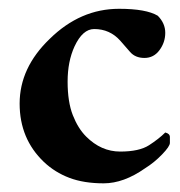

<svg xmlns="http://www.w3.org/2000/svg" viewBox="-20 -415 415 443"><path d="M361.3 -109.3Q372 -106.7 372 -98.7V-85.3Q372 -77.3 354 -58.7Q336 -40 314.7 -26.7Q265.3 8 219.3 8Q173.3 8 140 -4.7Q106.7 -17.3 81.3 -41.3Q25.3 -94.7 25.3 -176Q25.3 -258.7 94.7 -325.3Q165.3 -394.7 254.7 -394.7Q317.3 -394.7 344 -378.7Q361.3 -361.3 361.3 -339.3Q361.3 -317.3 348 -299.3Q334.7 -281.3 313.3 -281.3Q292 -281.3 280 -295.3Q268 -309.3 257.3 -321.3Q233.3 -348 197.3 -348Q170.7 -348 152 -308Q136 -273.3 136 -226.7Q136 -180 148 -149.3Q160 -118.7 178.7 -100Q213.3 -65.3 257.3 -65.3Q301.3 -65.3 324 -80Q346.7 -94.7 361.3 -109.3Z"/></svg>

Font: Ramaraja
Style: Regular
Weight: 400
Designer: Appaji Ambarisha Darbha
Foundry: Andhrapradesh Society for Knowledge Networks
Version: Version 1.0.4; ttfautohint (v1.2.25-373a) -l 7 -r 28 -G 50 -